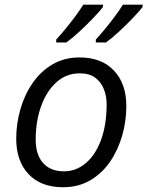

<svg xmlns="http://www.w3.org/2000/svg" viewBox="-20 -786 624 814"><path d="M246.6 7.8Q153.8 7.8 101.3 -47.6Q48.8 -103 48.8 -197.8Q48.8 -260.7 66.2 -322Q83.5 -383.3 117.7 -433.1Q151.9 -482.9 201.9 -512.7Q252 -542.5 317.4 -542.5Q410.6 -542.5 463.1 -486.8Q515.6 -431.2 515.6 -335.9Q515.6 -273.9 498.5 -212.9Q481.4 -151.9 447.5 -101.8Q413.6 -51.8 363.3 -22Q313 7.8 246.6 7.8ZM251.5 -59.6Q302.2 -59.6 343.3 -94Q384.3 -128.4 408.2 -192.6Q432.1 -256.8 432.1 -345.2Q432.1 -377 420.9 -406.7Q409.7 -436.5 384.8 -455.8Q359.9 -475.1 318.4 -475.1Q261.2 -475.1 219.2 -437.3Q177.2 -399.4 154.3 -335.7Q131.3 -272 131.3 -194.3Q131.3 -130.4 162.6 -95Q193.8 -59.6 251.5 -59.6ZM386.2 -606V-618.2Q404.3 -637.7 425.5 -663.6Q446.8 -689.5 467 -716.6Q487.3 -743.7 501 -766.1H584.5V-756.3Q570.8 -738.3 543.7 -710Q516.6 -681.6 485.8 -653.1Q455.1 -624.5 429.2 -606ZM218.3 -606V-618.2Q236.3 -637.7 257.6 -663.6Q278.8 -689.5 299.1 -716.6Q319.3 -743.7 333 -766.1H416.5V-756.3Q402.8 -738.3 375.7 -710Q348.6 -681.6 317.9 -653.1Q287.1 -624.5 261.2 -606Z"/></svg>

Font: Open Sans
Style: Italic
Weight: 400
Italic angle: -12°
Designer: Monotype Design Team
Foundry: Monotype Imaging Inc.
Version: Version 3.000; ttfautohint (v1.8.4)